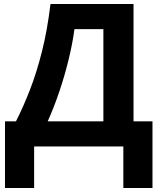

<svg xmlns="http://www.w3.org/2000/svg" viewBox="-20 -734 804 962"><path d="M649 -714V-126H744V208H598V0H151V208H5V-126H60Q98 -201 131 -286.5Q164 -372 190.5 -477Q217 -582 233 -714ZM498 -588H353Q344 -519 324.5 -438.5Q305 -358 278 -277.5Q251 -197 219 -126H498Z"/></svg>

Font: Noto IKEA Simplified Chinese
Style: Bold
Weight: 700
Designer: Monotype Design Team
Foundry: Monotype Imaging Inc.
Version: Version 1.100